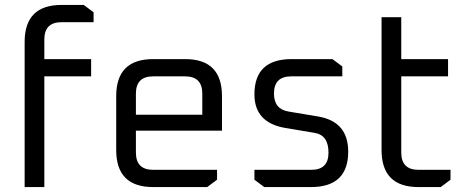

<svg xmlns="http://www.w3.org/2000/svg" viewBox="-20 -760 1886 780"><path d="M80.1 0V-589.8Q80.1 -740 230.3 -740H320.2L360.2 -710.1V-669.9H230.2Q160.1 -669.9 160.1 -599.8V-519.9H350.2V-449.8H160.1V0Z M452.1 -150.2V-369.7Q452.1 -519.9 602.3 -519.9H732.3Q881.8 -519.9 881.8 -369.7V-229.2H532.1V-140.2Q532.1 -70.1 602.2 -70.1H861.8V-29.9L821.7 0H602.3Q452.1 0 452.1 -150.2ZM532.1 -293.9H801.8V-379.7Q801.8 -449.8 731.7 -449.8H602.2Q532.1 -449.8 532.1 -379.7Z M1013.6 -29.9V-70.1H1245Q1314.5 -70.1 1314.5 -139.9Q1314.5 -210.7 1258.8 -220.1L1139.7 -240Q1013.6 -261.2 1013.6 -376.5Q1013.6 -519.9 1164.4 -519.9H1330.6L1370.6 -490V-449.8H1163.2Q1093 -449.8 1093 -380Q1093 -316.7 1151.8 -306.9L1270.9 -287Q1394.6 -266.8 1394.6 -144Q1394.6 0 1243 0H1053.6Z M1530.1 -150.2V-690H1610.1V-519.9H1800.2V-449.8H1610.1V-140.2Q1610.1 -70.1 1680.2 -70.1H1810.2V-29.9L1770.2 0H1680.3Q1530.1 0 1530.1 -150.2Z"/></svg>

Font: Oxanium ExtraLight
Style: Regular
Weight: 200
Designer: Severin Meyer
Version: Version 2.000